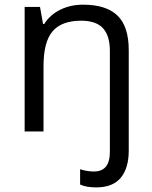

<svg xmlns="http://www.w3.org/2000/svg" viewBox="-20 -565 654 825"><path d="M393.1 240.2Q351.1 240.2 324.2 228V162.1Q353.5 171.9 383.8 171.9Q452.1 171.9 452.1 87.9V-346.2Q452.1 -411.6 422.4 -443.8Q392.6 -476.1 329.1 -476.1Q245.1 -476.1 206.1 -430.7Q167 -385.3 167 -280.8V0H85.9V-535.2H151.9L165 -461.9H169.9Q195.3 -502 239.3 -523.4Q283.2 -544.9 336.9 -544.9Q436 -544.9 484.6 -498.3Q533.2 -451.7 533.2 -349.1V82Q533.2 157.2 499 198.7Q464.8 240.2 393.1 240.2Z"/></svg>

Font: HunimalSansv1.5
Style: Regular
Weight: 400
Foundry: Ascender Corporation
Version: Version 1.10